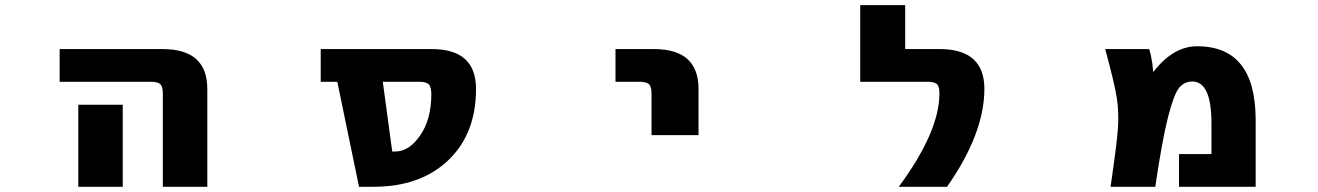

<svg xmlns="http://www.w3.org/2000/svg" viewBox="-20 -712 5040 734"><path d="M208 -399.4V-524.4H601.6Q772.5 -524.4 772.5 -372.1V2H602.5V-353.5Q602.5 -380.9 592.8 -390.1Q583 -399.4 556.6 -399.4ZM449.2 -311.5V-163.1V2H279.3V-163.1V-311.5Z M1443.4 -399.4 1479.5 -132.8H1491.2Q1543.9 -132.8 1586.4 -194.3Q1628.9 -255.9 1628.9 -351.6Q1628.9 -379.9 1619.1 -389.6Q1609.4 -399.4 1582 -399.4ZM1269.5 -399.4H1206.1V-524.4H1630.9Q1799.8 -524.4 1799.8 -372.1Q1799.8 -200.2 1693.4 -99.1Q1586.9 2 1408.2 2H1352.5Z M2333 -399.4V-524.4H2480.5Q2650.4 -524.4 2650.4 -372.1V-195.3H2470.7V-353.5Q2470.7 -380.9 2460.9 -390.1Q2451.2 -399.4 2423.8 -399.4Z M3416 2Q3572.3 -210 3571.3 -356.4Q3571.3 -381.8 3561.5 -390.6Q3551.8 -399.4 3525.4 -399.4H3268.6V-692.4H3440.4V-524.4H3572.3Q3743.2 -524.4 3743.2 -372.1Q3743.2 -202.1 3600.6 2Z M4388.7 -436.5Q4464.8 -535.2 4556.6 -535.2Q4779.3 -535.2 4780.3 -255.9V2H4487.3V-123H4611.3V-240.2Q4611.3 -400.4 4538.1 -400.4Q4507.8 -400.4 4487.8 -376.5Q4467.8 -352.5 4445.3 -264.6Q4422.9 -176.8 4396.5 2H4225.6Q4250 -164.1 4253.9 -223.6Q4257.8 -283.2 4249.5 -337.4Q4241.2 -391.6 4205.1 -524.4H4373Q4378.9 -508.8 4384.8 -472.7Q4387.7 -448.2 4388.7 -436.5Z"/></svg>

Font: GenEi Gothic M Heavy
Style: Regular
Weight: 800
Designer: o_tamon (Modified); [Source Han Sans]
Ryoko NISHIZUKA  (kana & ideographs); Paul D. Hunt (Latin, Greek & Cyrillic); Wenl
Version: Version 1.1a;Original Version 1.004